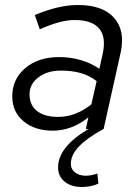

<svg xmlns="http://www.w3.org/2000/svg" viewBox="-20 -515 556 767"><path d="M191 7Q119 7 74 -30.5Q29 -68 29 -130Q29 -199 81 -243Q133 -287 216 -287Q263 -287 304.5 -274.5Q346 -262 377 -240L390 -299Q405 -366 376.5 -400.5Q348 -435 279 -435Q249 -435 215.5 -426Q182 -417 139 -398L119 -455Q167 -475 209.5 -485Q252 -495 292 -495Q390 -495 435.5 -444Q481 -393 462 -305L394 0Q328 36 295.5 70Q263 104 263 139Q263 161 280 174Q297 187 323 187Q333 187 346 184.5Q359 182 369 178L373 218Q360 225 342.5 228.5Q325 232 307 232Q264 232 238 210.5Q212 189 212 154Q212 113 242.5 74.5Q273 36 334 0H323L333 -46Q299 -19 263.5 -6Q228 7 191 7ZM98 -138Q98 -95 128 -71.5Q158 -48 212 -48Q248 -48 280.5 -60.5Q313 -73 345 -98L366 -191Q338 -213 303 -223Q268 -233 223 -233Q169 -233 133.5 -206Q98 -179 98 -138Z"/></svg>

Font: Red Hat Text
Style: Italic
Weight: 400
Italic angle: -12°
Designer: Pentagram / MCKL
Foundry: Pentagram / MCKL
Version: Version 1.005; Red Hat Text Italic